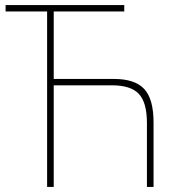

<svg xmlns="http://www.w3.org/2000/svg" viewBox="-20 -734 712 754"><path d="M468 -689H191V-424H427Q510 -424 546.5 -384.5Q583 -345 583 -253V0H557V-251Q557 -331 525.5 -365Q494 -399 419 -399H191V0H165V-689H2V-714H468Z"/></svg>

Font: Noto Sans UI Thin
Style: Regular
Weight: 250
Designer: Monotype Design Team
Foundry: Monotype Imaging Inc.
Version: Version 1.001